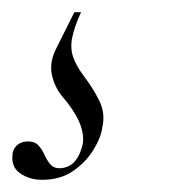

<svg xmlns="http://www.w3.org/2000/svg" viewBox="-69 -20 285 315"><path d="M0 275Q-21 275 -36.5 264Q-52 253 -48 230Q-46 222 -39.5 217Q-33 212 -23 212Q-12 212 -6 218.5Q0 225 4 234Q8 243 13.5 249.5Q19 256 28 256Q58 256 67 215Q69 198 60.5 179Q52 160 33 138Q20 122 16 102Q12 82 23 60L53 0H64Q53 24 49.5 41.5Q46 59 51 73.5Q56 88 68 104Q84 125 94 145.5Q104 166 99 188Q97 205 84.5 225.5Q72 246 51 260.5Q30 275 0 275Z"/></svg>

Font: Cormorant Infant Light
Style: Italic
Weight: 300
Italic angle: -10°
Designer: Christian Thalmann (Catharsis Fonts)
Foundry: Catharsis Fonts
Version: Version 4.001